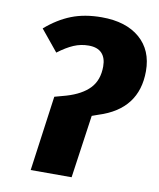

<svg xmlns="http://www.w3.org/2000/svg" viewBox="-81 -777 697 841"><g transform="rotate(10 267.5 -356.5)"><path d="M159 -334 210 -348Q278 -368 312.5 -404.5Q347 -441 347 -502Q347 -540 327.5 -560.5Q308 -581 269 -581Q234 -581 202.5 -567.5Q171 -554 134 -526L57 -620Q111 -667 169.5 -690Q228 -713 304 -713Q412 -713 473.5 -660Q535 -607 535 -514Q535 -344 363 -290L335 -280L295 0H113Z"/></g></svg>

Font: Trujillo ExtraBold
Style: Italic
Weight: 800
Italic angle: -8°
Designer: Fira Sans original fonts by bBox Type GmbH, Carrois Corporate GbR, & Edenspiekermann AG / Changes by Cristiano Sobral
Foundry: Fira Sans original fonts by bBox Type GmbH, Carrois Corporate GbR, & Edenspiekermann AG / Changes by Cristiano Sobral
Version: Version 4.301;July 28, 2020;FontCreator 13.0.0.2655 64-bit